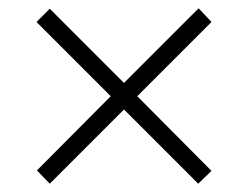

<svg xmlns="http://www.w3.org/2000/svg" viewBox="-20 -590 599 463"><path d="M100 -147 69 -179 247 -358 68 -537 100 -569 279 -390 459 -570 490 -537 311 -358 490 -178 458 -147 279 -326Z"/></svg>

Font: Noto Serif Thai Light
Style: Regular
Weight: 300
Version: Version 2.001